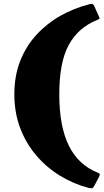

<svg xmlns="http://www.w3.org/2000/svg" viewBox="-20 -818 545 1004"><path d="M497 108.5 474.5 151Q469 162.5 463 165.2Q457 168 443 164.5Q363 143.5 292.8 100.2Q222.5 57 169 -6Q115.5 -69 85.2 -149.2Q55 -229.5 55 -325Q55 -421 85.5 -498.8Q116 -576.5 170 -635.5Q224 -694.5 294.8 -734.8Q365.5 -775 446 -795.5Q457.5 -798.5 462.8 -797.2Q468 -796 473 -786L495 -737Q500.5 -726 500.8 -722.5Q501 -719 489 -714Q389.5 -674.5 339.8 -583.5Q290 -492.5 290 -325Q290 -158 339.5 -57.2Q389 43.5 489 84Q501.5 89 502 93Q502.5 97 497 108.5Z"/></svg>

Font: Besley* Narrow Fatface
Style: Regular
Weight: 900
Width: 4
Designer: Owen Earl
Foundry: indestructible type*
Version: Version 3.000; ttfautohint (v1.8.3)